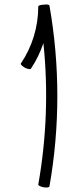

<svg xmlns="http://www.w3.org/2000/svg" viewBox="-20 -829 340 858"><path d="M118 -522C142 -557 160 -596 174 -636C196 -425 188 -213 151 -4C151 0 161 5 175 8C188 10 200 9 201 4C248 -263 248 -537 201 -804C200 -809 188 -810 175 -808C162 -808 151 -804 151 -800C151 -709 124 -620 73 -545C71 -541 80 -533 92 -526C105 -520 116 -518 118 -522Z"/></svg>

Font: Nupuram Condensed Thin
Style: Regular
Weight: 100
Width: 3
Designer: Santhosh Thottingal (santhosh.thottingal@gmail.com)
Foundry: SMC
Version: Version 1.000